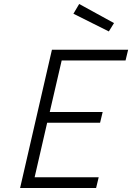

<svg xmlns="http://www.w3.org/2000/svg" viewBox="-20 -945 664 965"><path d="M349 -876 378 -925 553 -829 527 -787ZM241 -695H624L611 -641H290L230 -382H496L483 -328H217L154 -54H476L463 0H81Z"/></svg>

Font: Cairo Light
Style: Italic
Weight: 300
Italic angle: -13°
Designer: Mohamed Gaber, Accademia di Belle Arti di Urbino and others
Foundry: Kief Type Foundry, Accademia di Belle Arti di Urbino and others
Version: Version 3.011